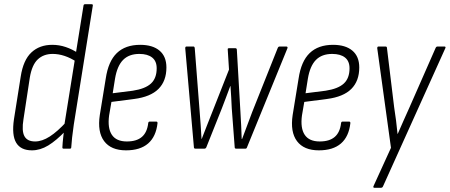

<svg xmlns="http://www.w3.org/2000/svg" viewBox="-20 -703 2127 908"><path d="M131 8Q78 8 56.5 -28Q35 -64 46 -139L78 -341Q90 -419 128.5 -455Q167 -491 227 -491Q260 -491 291 -480.5Q322 -470 349 -452L343 -410Q285 -448 229 -448Q186 -448 158.5 -422Q131 -396 121 -336L91 -139Q82 -84 95.5 -59Q109 -34 146 -34Q179 -34 215.5 -57.5Q252 -81 295 -128L291 -85Q246 -38 208 -15Q170 8 131 8ZM280 0Q275 0 275 -6Q276 -28 279 -54Q282 -80 284 -98V-110L375 -677Q376 -683 382 -683H413Q420 -683 419 -677L329 -114Q324 -79 321 -52.5Q318 -26 317 -7Q317 0 311 0Z M576 8Q505 8 472.5 -35.5Q440 -79 452 -159L480 -331Q492 -413 532.5 -452Q573 -491 643 -491Q702 -491 734.5 -463.5Q767 -436 767 -384Q767 -320 729.5 -282.5Q692 -245 615 -235L507 -221L496 -157Q488 -97 509 -65.5Q530 -34 580 -34Q626 -34 651 -55.5Q676 -77 681 -121Q682 -128 688 -128H719Q725 -128 725 -121Q718 -57 680.5 -24.5Q643 8 576 8ZM513 -262 608 -274Q667 -283 694 -308Q721 -333 721 -380Q721 -414 699.5 -431Q678 -448 639 -448Q590 -448 562 -419.5Q534 -391 524 -331Z M904 0Q897 0 897 -7L856 -475Q856 -483 862 -483H895Q900 -483 901 -475L924 -178Q927 -147 929 -112Q931 -77 933 -46H934Q946 -78 958.5 -109Q971 -140 983 -171L1063 -374L1057 -469Q1056 -475 1063 -475H1093Q1099 -475 1100 -469L1117 -174Q1119 -141 1120.5 -110Q1122 -79 1123 -46H1125Q1137 -78 1149 -110Q1161 -142 1173 -174L1293 -475Q1296 -483 1302 -483H1334Q1337 -483 1339 -481Q1341 -479 1339 -474L1148 -6Q1146 0 1141 0H1097Q1090 0 1090 -6L1076 -191Q1075 -214 1073.5 -241.5Q1072 -269 1070 -296H1069Q1059 -269 1049 -242.5Q1039 -216 1029 -190L956 -7Q953 0 947 0Z M1488 8Q1417 8 1384.5 -35.5Q1352 -79 1364 -159L1392 -331Q1404 -413 1444.5 -452Q1485 -491 1555 -491Q1614 -491 1646.5 -463.5Q1679 -436 1679 -384Q1679 -320 1641.5 -282.5Q1604 -245 1527 -235L1419 -221L1408 -157Q1400 -97 1421 -65.5Q1442 -34 1492 -34Q1538 -34 1563 -55.5Q1588 -77 1593 -121Q1594 -128 1600 -128H1631Q1637 -128 1637 -121Q1630 -57 1592.5 -24.5Q1555 8 1488 8ZM1425 -262 1520 -274Q1579 -283 1606 -308Q1633 -333 1633 -380Q1633 -414 1611.5 -431Q1590 -448 1551 -448Q1502 -448 1474 -419.5Q1446 -391 1436 -331Z M1750 185Q1747 185 1746 183Q1745 181 1746 178L1829 -4L1764 -475Q1764 -479 1765.5 -481Q1767 -483 1770 -483H1803Q1810 -483 1810 -476L1844 -196Q1849 -165 1853 -133Q1857 -101 1860 -70H1861Q1874 -100 1888 -131.5Q1902 -163 1916 -194L2040 -476Q2043 -483 2049 -483H2082Q2085 -483 2086.5 -481Q2088 -479 2086 -475L1791 179Q1788 185 1782 185Z"/></svg>

Font: Sofia Sans Condensed Light
Style: Italic
Weight: 300
Italic angle: -9°
Version: Version 4.100